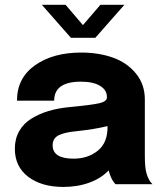

<svg xmlns="http://www.w3.org/2000/svg" viewBox="-20 -757 668 789"><path d="M151.9 -737.3H249.5L320.8 -653.8L392.6 -737.3H491.2L371.6 -601.6H271.5ZM240.7 11.2Q150.9 11.2 95.9 -30.5Q41 -72.3 41 -146Q41 -186.5 58.8 -218Q76.7 -249.5 108.6 -269.3Q140.6 -289.1 179.4 -300.8Q218.3 -312.5 265.6 -316.9Q358.4 -325.7 388.9 -333Q419.4 -340.3 419.4 -356.9V-357.9Q419.4 -387.2 391.1 -404.3Q362.8 -421.4 312.5 -421.4Q202.6 -421.4 202.6 -343.3H49.8Q49.8 -436 123.5 -488.5Q197.3 -541 313.5 -541Q385.3 -541 443.4 -520.5Q501.5 -500 538.3 -455.3Q575.2 -410.6 575.2 -348.1V-118.7Q575.2 -66.4 582 -44.9Q591.3 -13.2 606.9 0H454.6Q440.4 -14.6 431.6 -40Q428.2 -49.3 426.3 -56.6Q396 -24.4 347.4 -6.6Q298.8 11.2 240.7 11.2ZM282.2 -105Q341.3 -105 381.6 -137.5Q421.9 -169.9 421.9 -234.4V-238.8Q367.7 -225.6 297.9 -218.3Q244.1 -213.4 220.2 -200.7Q196.3 -188 196.3 -160.2Q196.3 -105 282.2 -105Z"/></svg>

Font: Epilogue
Style: Bold
Weight: 700
Designer: Tyler Finck
Foundry: Etcetera Type Co
Version: Version 2.112